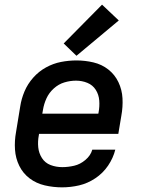

<svg xmlns="http://www.w3.org/2000/svg" viewBox="-20 -798 616 826"><path d="M247 8Q284 8 320.5 -0.5Q357 -9 390 -31Q423 -53 445 -85.5Q467 -118 476 -154H377Q370 -129 347.5 -110Q325 -91 299 -85Q273 -79 248 -79Q221 -79 197.5 -88Q174 -97 160.5 -118Q147 -139 144.5 -164.5Q142 -190 147 -216L148 -222H489L502 -300Q509 -338 507 -375Q505 -412 489.5 -444.5Q474 -477 446 -499Q418 -521 382 -529.5Q346 -538 309 -538Q276 -538 242.5 -531.5Q209 -525 178 -508Q147 -491 123 -464Q99 -437 85.5 -405Q72 -373 67 -340L49 -230Q42 -192 44.5 -154.5Q47 -117 63 -84.5Q79 -52 107.5 -30.5Q136 -9 172.5 -0.5Q209 8 247 8ZM162 -309 165 -326Q169 -351 180 -375Q191 -399 211.5 -417.5Q232 -436 257 -443.5Q282 -451 307 -451Q333 -451 356 -441.5Q379 -432 392 -411.5Q405 -391 407 -365.5Q409 -340 404 -314L403 -309ZM309 -558 491 -710 419 -778 254 -611Z"/></svg>

Font: Iosevka Sparkle Medium Oblique
Style: Regular
Weight: 500
Italic angle: -9°
Designer: Belleve Invis
Foundry: Belleve Invis
Version: Version 4.5.0; ttfautohint (v1.8.3)